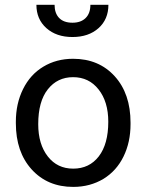

<svg xmlns="http://www.w3.org/2000/svg" viewBox="-20 -750 595 780"><path d="M135.3 -245.6Q135.3 -164.1 174.3 -114.3Q212.9 -64.9 277.3 -64.9Q342.8 -64.9 381.3 -114.7Q419.9 -165 419.9 -255.4Q419.9 -336.9 380.4 -386.7Q341.3 -436.5 276.9 -436.5Q213.4 -436.5 174.3 -387.2Q135.3 -337.9 135.3 -245.6ZM44.4 -249.5V-255.4Q44.4 -329.1 73.7 -388.2Q103 -447.3 155.8 -479Q209 -511.2 276.9 -511.2Q381.8 -511.2 446.3 -439.9Q510.3 -369.1 510.3 -251.5V-245.6Q510.3 -172.4 481.9 -114.3Q453.6 -56.2 400.4 -23.4Q373.5 -7.3 342.8 1Q312 9.3 277.3 9.3Q172.9 9.3 108.4 -62Q44.4 -132.8 44.4 -249.5ZM420.4 -730.5Q420.4 -671.4 380.1 -635.5Q339.8 -599.6 274.4 -599.6Q209 -599.6 168.5 -635.7Q127.9 -671.9 127.9 -730.5H201.7Q201.7 -696.3 220.2 -677Q238.8 -657.7 274.4 -657.7Q308.6 -657.7 327.9 -676.8Q347.2 -695.8 347.2 -730.5Z"/></svg>

Font: MAUL
Style: Regular
Weight: 400
Designer: MAUL
Version: Version 1.0; 2020; ttfautohint (v1.8.3)